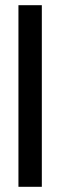

<svg xmlns="http://www.w3.org/2000/svg" viewBox="-20 -719 232 739"><path d="M51 -699V0H141V-699Z"/></svg>

Font: Moniqa SemBd Display
Style: Regular
Weight: 600
Designer: Rajesh Rajput
Foundry: Rajesh Rajput
Version: Version 1.000